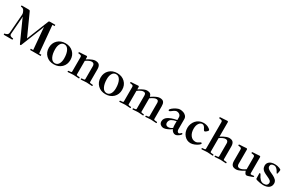

<svg xmlns="http://www.w3.org/2000/svg" viewBox="202 -2305 5903 3877"><g transform="rotate(30 3153.5 -367.0)"><path d="M43 0V-29.3Q74.2 -29.3 100.3 -46.1Q126.5 -63 128.9 -94.7L162.1 -522.5Q163.1 -538.1 163.1 -548.8Q163.1 -572.8 147 -605Q140.6 -617.7 137 -624.3Q133.3 -630.9 126.7 -638.9Q120.1 -647 111.8 -652.3Q94.7 -664.1 70.3 -664.1Q64 -664.1 60.3 -668.5Q56.6 -672.9 56.6 -678.7Q56.6 -684.6 60.3 -689Q64 -693.4 70.3 -693.4H218.3Q240.2 -693.4 248 -689.5Q255.9 -685.5 263.2 -669.9L489.3 -170.4L689.5 -669.9Q692.4 -677.2 694.8 -681.4Q697.3 -685.5 703.4 -689.5Q709.5 -693.4 718.3 -693.4H846.7V-664.1H795.9L853.5 -29.3H904.3V0H659.2V-29.3H713.9L669.9 -540.5H668Q664.1 -523.9 657.2 -506.3L453.1 2.4Q449.7 11.7 438.5 11.7Q427.2 11.7 422.9 2.4L208.5 -473.1Q200.7 -491.7 198.2 -505.9H195.3L163.6 -96.7Q163.1 -93.3 163.1 -83.5Q163.1 -56.2 187.7 -42.7Q212.4 -29.3 247.1 -29.3V0Z M1034.2 -54.7Q963.9 -123 963.9 -231Q963.9 -338.9 1034.2 -407.2Q1104.5 -475.6 1214.8 -475.6Q1325.2 -475.6 1395.5 -407.2Q1465.8 -338.9 1465.8 -231Q1465.8 -123 1395.5 -54.7Q1325.2 13.7 1214.8 13.7Q1104.5 13.7 1034.2 -54.7ZM1088.9 -267.6Q1088.9 -154.8 1124.8 -85.7Q1160.6 -16.6 1224.1 -16.6Q1279.8 -16.6 1310.3 -65.7Q1340.8 -114.7 1340.8 -194.3Q1340.8 -307.1 1304.9 -376.2Q1269 -445.3 1205.6 -445.3Q1149.9 -445.3 1119.4 -396.2Q1088.9 -347.2 1088.9 -267.6Z M1532.2 -7.8Q1532.2 -22.9 1545.9 -23.4L1587.9 -26.4Q1599.6 -27.3 1606.4 -32Q1613.3 -36.6 1613.3 -49.8V-382.8Q1613.3 -397.9 1609.4 -405.5Q1605.5 -413.1 1596.2 -418Q1581.5 -425.3 1548.8 -427.7Q1542 -428.2 1539.3 -429Q1536.6 -429.7 1534.4 -432.6Q1532.2 -435.5 1532.2 -441.9Q1532.2 -450.7 1535.6 -454.3Q1539.1 -458 1548.3 -458Q1583.5 -458 1628.4 -462.4Q1686.5 -467.8 1703.6 -467.8Q1713.9 -467.8 1719 -463.1Q1724.1 -458.5 1724.9 -453.6Q1725.6 -448.7 1725.6 -439.9V-401.4L1729 -397.9Q1767.1 -421.4 1790.5 -434.1Q1814 -446.8 1848.9 -459.7Q1883.8 -472.7 1910.2 -472.7Q1978 -472.7 2005.1 -439.5Q2032.2 -406.2 2032.2 -340.3V-49.8Q2032.2 -36.6 2039.1 -32Q2045.9 -27.3 2057.6 -26.4L2099.6 -23.4Q2113.3 -22.9 2113.3 -7.8Q2113.3 5.9 2103 5.9Q2083 5.9 2043 2Q2006.3 -2 1976.1 -2Q1945.8 -2 1909.2 2Q1869.1 5.9 1849.1 5.9Q1838.9 5.9 1838.9 -7.8Q1838.9 -22.9 1852.5 -23.4L1894.5 -26.4Q1906.2 -27.3 1913.1 -32Q1919.9 -36.6 1919.9 -49.8V-352.5Q1919.9 -363.8 1917.2 -374.3Q1914.6 -384.8 1908 -395Q1901.4 -405.3 1888.2 -411.6Q1875 -418 1856.4 -418Q1806.6 -418 1725.6 -361.8V-49.8Q1725.6 -36.6 1732.4 -32Q1739.3 -27.3 1751 -26.4L1793 -23.4Q1806.6 -22.9 1806.6 -7.8Q1806.6 5.9 1796.4 5.9Q1776.4 5.9 1736.3 2Q1699.7 -2 1669.4 -2Q1639.2 -2 1602.5 2Q1562.5 5.9 1542.5 5.9Q1532.2 5.9 1532.2 -7.8Z M2240.2 -54.7Q2169.9 -123 2169.9 -231Q2169.9 -338.9 2240.2 -407.2Q2310.5 -475.6 2420.9 -475.6Q2531.2 -475.6 2601.6 -407.2Q2671.9 -338.9 2671.9 -231Q2671.9 -123 2601.6 -54.7Q2531.2 13.7 2420.9 13.7Q2310.5 13.7 2240.2 -54.7ZM2294.9 -267.6Q2294.9 -154.8 2330.8 -85.7Q2366.7 -16.6 2430.2 -16.6Q2485.8 -16.6 2516.4 -65.7Q2546.9 -114.7 2546.9 -194.3Q2546.9 -307.1 2511 -376.2Q2475.1 -445.3 2411.6 -445.3Q2356 -445.3 2325.4 -396.2Q2294.9 -347.2 2294.9 -267.6Z M2738.3 -7.8Q2738.3 -22.9 2752 -23.4L2793.9 -26.4Q2805.7 -27.3 2812.5 -32Q2819.3 -36.6 2819.3 -49.8V-382.8Q2819.3 -397.9 2815.4 -405.5Q2811.5 -413.1 2802.2 -418Q2787.6 -425.3 2754.9 -427.7Q2748 -428.2 2745.4 -429Q2742.7 -429.7 2740.5 -432.6Q2738.3 -435.5 2738.3 -441.9Q2738.3 -450.7 2741.7 -454.3Q2745.1 -458 2754.4 -458Q2789.6 -458 2834.5 -462.4Q2892.6 -467.8 2909.7 -467.8Q2919.9 -467.8 2925 -463.1Q2930.2 -458.5 2930.9 -453.6Q2931.6 -448.7 2931.6 -439.9V-397.5L2935.1 -394Q2973.1 -418.5 2996.3 -431.9Q3019.5 -445.3 3054.7 -459Q3089.8 -472.7 3116.2 -472.7Q3168 -472.7 3193.1 -452.1Q3218.3 -431.6 3225.6 -391.6L3229 -390.6Q3349.6 -472.7 3413.6 -472.7Q3448.2 -472.7 3471.7 -463.9Q3495.1 -455.1 3507.3 -436.8Q3519.5 -418.5 3524.4 -395.8Q3529.3 -373 3529.3 -340.3V-49.8Q3529.3 -36.6 3536.1 -32Q3543 -27.3 3554.7 -26.4L3596.7 -23.4Q3610.4 -22.9 3610.4 -7.8Q3610.4 5.9 3600.1 5.9Q3580.1 5.9 3540 2Q3503.4 -2 3473.1 -2Q3442.9 -2 3406.2 2Q3366.2 5.9 3354.5 5.9Q3344.2 5.9 3344.2 -7.8Q3344.2 -22.9 3357.9 -23.4L3391.6 -26.4Q3403.3 -27.3 3410.2 -32Q3417 -36.6 3417 -49.8V-352.5Q3417 -365.2 3415.3 -374.5Q3413.6 -383.8 3408.7 -394.8Q3403.8 -405.8 3391.6 -411.9Q3379.4 -418 3360.8 -418Q3341.3 -418 3315.9 -407.5Q3290.5 -397 3273.4 -386.2Q3256.3 -375.5 3230.5 -357.4V-49.8Q3230.5 -36.6 3237.3 -32Q3244.1 -27.3 3255.9 -26.4L3289.6 -23.4Q3303.2 -22.9 3303.2 -7.8Q3303.2 5.9 3293 5.9Q3281.2 5.9 3241.2 2Q3204.6 -2 3174.3 -2Q3144 -2 3107.4 2Q3067.4 5.9 3055.7 5.9Q3045.4 5.9 3045.4 -7.8Q3045.4 -22.9 3059.1 -23.4L3092.8 -26.4Q3104.5 -27.3 3111.3 -32Q3118.2 -36.6 3118.2 -49.8V-352.5Q3118.2 -365.2 3116.7 -374.5Q3115.2 -383.8 3110.1 -394.8Q3105 -405.8 3093 -411.9Q3081.1 -418 3062.5 -418Q3041 -418 3015.1 -407.5Q2989.3 -397 2972.4 -386.2Q2955.6 -375.5 2931.6 -357.9V-49.8Q2931.6 -36.6 2938.5 -32Q2945.3 -27.3 2957 -26.4L2990.7 -23.4Q3004.4 -22.9 3004.4 -7.8Q3004.4 5.9 2994.1 5.9Q2982.4 5.9 2942.4 2Q2905.8 -2 2875.5 -2Q2845.2 -2 2808.6 2Q2768.6 5.9 2748.5 5.9Q2738.3 5.9 2738.3 -7.8Z M3674.8 -78.6Q3674.8 -154.8 3758.8 -202.1Q3785.6 -217.3 3817.9 -228.8Q3850.1 -240.2 3873.8 -246.1Q3897.5 -252 3941.4 -261.2V-327.6Q3941.4 -354.5 3924.8 -373.5Q3908.2 -392.6 3887.2 -400.4Q3866.2 -408.2 3844.7 -408.2Q3829.1 -408.2 3804.9 -396Q3780.8 -383.8 3757.8 -364.7Q3720.2 -334.5 3705.6 -334.5Q3689 -334.5 3689 -353Q3689 -369.1 3722.9 -398.2Q3756.8 -427.2 3803.7 -450.4Q3850.6 -473.6 3881.8 -473.6Q3928.2 -473.6 3966.8 -459.2Q4005.4 -444.8 4029.5 -415.8Q4053.7 -386.7 4053.7 -347.7V-106.9Q4053.7 -80.1 4066.9 -62Q4080.1 -43.9 4098.6 -43.9Q4114.7 -43.9 4133.3 -64Q4147.9 -80.6 4157.2 -80.6Q4162.1 -80.6 4166.5 -75.7Q4170.9 -70.8 4170.9 -63Q4170.9 -54.7 4152.1 -35.6Q4133.3 -16.6 4104 0.5Q4074.7 17.6 4050.8 17.6Q4021.5 17.6 3994.6 -2.9Q3967.8 -23.4 3957 -54.7H3953.6Q3918.9 -26.9 3866.5 -3.7Q3814 19.5 3780.8 19.5Q3766.6 19.5 3752.7 16.4Q3738.8 13.2 3724.4 5.9Q3710 -1.5 3699.2 -12.5Q3688.5 -23.4 3681.6 -40.5Q3674.8 -57.6 3674.8 -78.6ZM3784.2 -107.9Q3784.2 -76.7 3803.2 -60.3Q3822.3 -43.9 3849.6 -43.9Q3904.3 -43.9 3948.7 -82Q3941.4 -113.8 3941.4 -154.8V-234.4Q3868.7 -220.2 3829.1 -195.3Q3805.7 -180.7 3794.9 -156.7Q3784.2 -132.8 3784.2 -107.9Z M4195.3 -227.5Q4195.3 -275.9 4212.6 -321.3Q4230 -366.7 4260.5 -401.4Q4291 -436 4335.9 -456.8Q4380.9 -477.5 4432.1 -477.5Q4494.6 -477.5 4545.9 -450.7Q4568.8 -438.5 4584.2 -424.6Q4599.6 -410.6 4599.6 -398.9Q4599.6 -387.2 4572.8 -362.5Q4545.9 -337.9 4532.2 -337.9Q4521.5 -337.9 4513.2 -346.4Q4504.9 -355 4496.6 -374Q4465.8 -444.3 4419.9 -444.3Q4377.4 -444.3 4345.5 -398.9Q4313.5 -353.5 4313.5 -274.4Q4313.5 -182.1 4356.9 -122.3Q4400.4 -62.5 4474.1 -62.5Q4492.7 -62.5 4513.9 -70.8Q4535.2 -79.1 4547.4 -88.4Q4574.2 -109.4 4587.4 -109.4Q4594.7 -109.4 4599.1 -105Q4603.5 -100.6 4603.5 -94.2Q4603.5 -77.6 4571.8 -52.5Q4540 -27.3 4491.7 -7.8Q4443.4 11.7 4403.3 11.7Q4315.9 11.7 4255.6 -56.4Q4195.3 -124.5 4195.3 -227.5Z M4652.3 -7.8Q4652.3 -22.9 4666 -23.4L4708 -26.4Q4719.7 -27.3 4726.6 -32Q4733.4 -36.6 4733.4 -49.8V-668Q4733.4 -683.1 4729.5 -690.7Q4725.6 -698.2 4716.3 -703.1Q4701.7 -710.4 4668.9 -712.9Q4662.1 -713.4 4659.4 -714.1Q4656.7 -714.8 4654.5 -717.8Q4652.3 -720.7 4652.3 -727.1Q4652.3 -735.8 4655.8 -739.5Q4659.2 -743.2 4668.5 -743.2Q4703.6 -743.2 4748.5 -747.6Q4806.6 -752.9 4823.7 -752.9Q4834 -752.9 4839.1 -748.3Q4844.2 -743.7 4845 -738.8Q4845.7 -733.9 4845.7 -725.1V-401.4L4849.1 -397.9Q4887.2 -421.4 4910.6 -434.1Q4934.1 -446.8 4969 -459.7Q5003.9 -472.7 5030.3 -472.7Q5098.1 -472.7 5125.2 -439.5Q5152.3 -406.2 5152.3 -340.3V-49.8Q5152.3 -36.6 5159.2 -32Q5166 -27.3 5177.7 -26.4L5219.7 -23.4Q5233.4 -22.9 5233.4 -7.8Q5233.4 5.9 5223.1 5.9Q5203.1 5.9 5163.1 2Q5126.5 -2 5096.2 -2Q5065.9 -2 5029.3 2Q4989.3 5.9 4969.2 5.9Q4959 5.9 4959 -7.8Q4959 -22.9 4972.7 -23.4L5014.6 -26.4Q5026.4 -27.3 5033.2 -32Q5040 -36.6 5040 -49.8V-352.5Q5040 -363.8 5037.4 -374.3Q5034.7 -384.8 5028.1 -395Q5021.5 -405.3 5008.3 -411.6Q4995.1 -418 4976.6 -418Q4926.8 -418 4845.7 -361.8V-49.8Q4845.7 -36.6 4852.5 -32Q4859.4 -27.3 4871.1 -26.4L4913.1 -23.4Q4926.8 -22.9 4926.8 -7.8Q4926.8 5.9 4916.5 5.9Q4896.5 5.9 4856.4 2Q4819.8 -2 4789.6 -2Q4759.3 -2 4722.7 2Q4682.6 5.9 4662.6 5.9Q4652.3 5.9 4652.3 -7.8Z M5262.7 -441.9Q5262.7 -450.7 5266.1 -454.3Q5269.5 -458 5278.8 -458Q5314 -458 5358.9 -462.4Q5417 -467.8 5434.1 -467.8Q5444.3 -467.8 5449.5 -463.1Q5454.6 -458.5 5455.3 -453.6Q5456.1 -448.7 5456.1 -439.9V-109.4Q5456.1 -98.1 5458.7 -87.6Q5461.4 -77.1 5468 -66.9Q5474.6 -56.6 5487.8 -50.3Q5501 -43.9 5519.5 -43.9Q5569.3 -43.9 5650.4 -100.1V-382.8Q5650.4 -397.9 5646.5 -405.5Q5642.6 -413.1 5633.3 -418Q5618.7 -425.3 5585.9 -427.7Q5579.1 -428.2 5576.4 -429Q5573.7 -429.7 5571.5 -432.6Q5569.3 -435.5 5569.3 -441.9Q5569.3 -450.7 5572.8 -454.3Q5576.2 -458 5585.4 -458Q5620.6 -458 5665.5 -462.4Q5723.6 -467.8 5740.7 -467.8Q5751 -467.8 5756.1 -463.1Q5761.2 -458.5 5762 -453.6Q5762.7 -448.7 5762.7 -439.9V-76.2Q5762.7 -50.8 5785.6 -50.8Q5797.4 -50.8 5815.4 -54.2Q5836.4 -58.1 5845.2 -58.1Q5849.6 -58.1 5852.1 -54.7Q5854.5 -51.3 5854.5 -46.4Q5854.5 -31.7 5823.2 -22.9Q5783.2 -11.7 5749.5 2Q5731 9.8 5704.6 9.8Q5687.5 9.8 5672.6 -12.9Q5657.7 -35.6 5650.9 -62.5L5647 -64Q5608.9 -40.5 5585.4 -27.8Q5562 -15.1 5527.1 -2.2Q5492.2 10.7 5465.8 10.7Q5397.9 10.7 5370.8 -22.5Q5343.8 -55.7 5343.8 -121.6V-382.8Q5343.8 -397.9 5339.8 -405.5Q5335.9 -413.1 5326.7 -418Q5312 -425.3 5279.3 -427.7Q5272.5 -428.2 5269.8 -429Q5267.1 -429.7 5264.9 -432.6Q5262.7 -435.5 5262.7 -441.9Z M5913.1 -155.8Q5913.1 -166.5 5923.8 -166.5Q5938.5 -166.5 5948.7 -144Q5972.2 -88.9 6008.5 -53.2Q6044.9 -17.6 6094.2 -17.6Q6141.1 -17.6 6163.3 -38.1Q6185.5 -58.6 6185.5 -88.9Q6185.5 -122.1 6160.6 -141.6Q6135.7 -161.1 6071.3 -189.5Q6051.3 -198.2 6039.1 -204.1Q6026.9 -210 6009.8 -219.5Q5992.7 -229 5982.4 -237.1Q5972.2 -245.1 5960.4 -257.3Q5948.7 -269.5 5942.4 -282.2Q5936 -294.9 5931.9 -312Q5927.7 -329.1 5927.7 -348.6Q5927.7 -403.3 5970.9 -439Q6014.2 -474.6 6096.7 -474.6Q6154.3 -474.6 6206.1 -454.1Q6231.4 -443.8 6239.3 -437Q6247.1 -430.2 6247.1 -418Q6247.1 -405.3 6242.7 -379.9Q6233.4 -328.1 6227.1 -328.1Q6220.7 -328.1 6216.3 -332.8Q6211.9 -337.4 6206.5 -348.1Q6156.2 -445.3 6095.2 -445.3Q6014.6 -445.3 6014.6 -381.8Q6014.6 -365.2 6021.7 -351.3Q6028.8 -337.4 6043.7 -325.4Q6058.6 -313.5 6074.5 -304.4Q6090.3 -295.4 6114.3 -284.7Q6147.5 -269.5 6168.5 -258.8Q6189.5 -248 6211.9 -232.9Q6234.4 -217.8 6246.8 -203.4Q6259.3 -189 6267.3 -169.9Q6275.4 -150.9 6275.4 -128.4Q6275.4 -61.5 6227.5 -24.9Q6179.7 11.7 6092.3 11.7Q6068.8 11.7 6025.1 4.6Q5981.4 -2.4 5955.1 -10.7Q5928.2 -19 5922.4 -23.2Q5916.5 -27.3 5916 -39.1Q5913.1 -85 5913.1 -155.8Z"/></g></svg>

Font: Monomachus
Style: Medium
Weight: 500
Designer: Alexey Kryukov
Version: Version 1.0